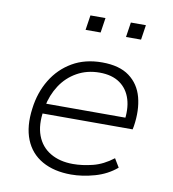

<svg xmlns="http://www.w3.org/2000/svg" viewBox="-80 -764 758 842"><g transform="rotate(10 299.5 -343.0)"><path d="M292 8Q216 8 163 -22Q110 -52 87 -109.5Q64 -167 75 -248Q84 -320 118.5 -377Q153 -434 209.5 -467Q266 -500 342 -500Q419 -500 463.5 -467Q508 -434 523 -377.5Q538 -321 527 -249L524 -234H105L112 -279H508L481 -257Q491 -317 477.5 -361Q464 -405 429 -429.5Q394 -454 339 -454Q283 -454 238.5 -429Q194 -404 166 -361Q138 -318 128 -265L125 -248Q114 -183 131.5 -136Q149 -89 191 -64Q233 -39 292 -39Q334 -39 380 -50.5Q426 -62 470 -96L493 -58Q452 -23 397 -7.5Q342 8 292 8ZM425 -628 435 -694H502L492 -628ZM245 -628 255 -694H322L312 -628Z"/></g></svg>

Font: Nunito Sans 7pt ExtraLight
Style: Italic
Weight: 250
Italic angle: -9°
Designer: Vernon Adams
Foundry: Vernon Adams
Version: Version 3.101;gftools[0.9.27]